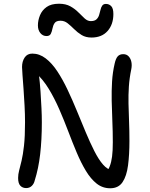

<svg xmlns="http://www.w3.org/2000/svg" viewBox="-20 -997 803 1028"><path d="M120 10Q101 10 89 -2.5Q77 -15 77 -44Q77 -64 82.5 -84.5Q88 -105 95.5 -136.5Q103 -168 108.5 -217Q114 -266 114 -342Q114 -385 111.5 -431.5Q109 -478 106 -520.5Q103 -563 100.5 -594.5Q98 -626 98 -638Q98 -668 112 -689Q126 -710 153 -710Q191 -710 224.5 -684.5Q258 -659 287 -615Q316 -571 342 -516Q368 -461 392 -402.5Q416 -344 439 -289Q462 -234 485 -188.5Q508 -143 532 -115.5Q556 -88 583 -85L544 -66Q559 -85 567.5 -106.5Q576 -128 580 -158.5Q584 -189 584 -235Q584 -294 581.5 -349.5Q579 -405 578 -458Q577 -511 580 -560.5Q583 -610 594 -657Q600 -684 610.5 -695.5Q621 -707 640 -707Q658 -707 669 -695Q680 -683 683.5 -665Q687 -647 683 -627Q673 -579 670 -533.5Q667 -488 668 -442.5Q669 -397 671 -347.5Q673 -298 673 -242Q673 -169 665.5 -111.5Q658 -54 636 -21.5Q614 11 570 11Q529 11 497.5 -14Q466 -39 440 -82Q414 -125 391 -179.5Q368 -234 345.5 -293.5Q323 -353 297.5 -411.5Q272 -470 241.5 -520.5Q211 -571 172 -606L187 -610Q194 -553 197 -506Q200 -459 202 -418.5Q204 -378 204 -342Q204 -248 195 -171Q186 -94 166 -31Q162 -13 150 -1.5Q138 10 120 10ZM229 -804Q209 -804 196 -820Q183 -836 183 -861Q183 -888 194 -915Q205 -942 229.5 -959.5Q254 -977 296 -977Q332 -977 357 -963Q382 -949 400 -930.5Q418 -912 433.5 -898Q449 -884 466 -884Q486 -884 496 -893Q506 -902 510.5 -916Q515 -930 518 -944Q521 -958 527.5 -967Q534 -976 547 -976Q564 -976 575.5 -964Q587 -952 587 -922Q587 -866 556 -831Q525 -796 470 -796Q439 -796 417 -809.5Q395 -823 377 -841Q359 -859 342 -872.5Q325 -886 304 -886Q281 -886 272.5 -873.5Q264 -861 261 -844.5Q258 -828 252 -816Q246 -804 229 -804Z"/></svg>

Font: Shantell Sans
Style: Regular
Weight: 400
Designer: Stephen Nixon, Anya Danilova, Shantell Martin
Foundry: Arrow Type
Version: Version 1.008;[ac192a2d6]